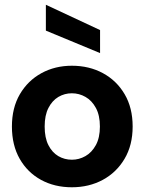

<svg xmlns="http://www.w3.org/2000/svg" viewBox="-20 -785 611 812"><path d="M283.9 7Q210.9 7 153.7 -24.2Q96.4 -55.5 63.4 -113.1Q30.4 -170.8 30.4 -250Q30.4 -329 64 -386.5Q97.6 -444 155.1 -475.5Q212.7 -507 283.9 -507Q357.3 -507 415.4 -475.5Q473.5 -444 507.2 -386.5Q541 -329 541 -250Q541 -171 506.7 -113.2Q472.5 -55.5 414.4 -24.2Q356.3 7 283.9 7ZM284.2 -109.5Q314.2 -109.5 341.1 -124.7Q368.1 -139.9 385.3 -171.2Q402.5 -202.5 402.5 -249.9Q402.5 -297.3 385.5 -328.5Q368.6 -359.7 341.6 -375.1Q314.7 -390.5 283.9 -390.5Q253.1 -390.5 226.9 -375.1Q200.8 -359.6 184.9 -328.6Q168.9 -297.6 168.9 -250Q168.9 -202.4 184.6 -171.4Q200.3 -140.4 226.4 -124.9Q252.6 -109.5 284.2 -109.5ZM403.2 -560.5 174 -655.5V-764.9L403.2 -657.8Z"/></svg>

Font: Envelope Sans Variable
Style: Regular
Weight: 500
Designer: Andreas Rasmussen / Norman Anderson
Foundry: mail.de GmbH
Version: Version 1.150